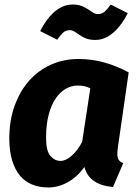

<svg xmlns="http://www.w3.org/2000/svg" viewBox="-20 -809 619 846"><path d="M499 -157Q498 -149 497.5 -142.5Q497 -136 497 -131Q497 -114 503 -105Q509 -96 523 -90L478 15Q373 6 352 -73Q320 -29 278.5 -6Q237 17 192 17Q154 17 122.5 4.5Q91 -8 68.5 -34.5Q46 -61 33.5 -102Q21 -143 21 -199Q21 -278 44.5 -343Q68 -408 108.5 -453.5Q149 -499 204.5 -524Q260 -549 325 -549Q386 -549 440.5 -533.5Q495 -518 547 -490ZM247 -100Q270 -100 296 -123Q322 -146 342 -184L378 -420Q363 -427 350.5 -429.5Q338 -432 321 -432Q295 -432 270 -418Q245 -404 225.5 -375.5Q206 -347 194.5 -303.5Q183 -260 183 -202Q183 -144 202 -122Q221 -100 247 -100ZM400 -633Q376 -633 359.5 -639.5Q343 -646 331 -654.5Q319 -663 309 -669.5Q299 -676 287 -676Q270 -676 258.5 -665.5Q247 -655 232 -634L157 -672Q169 -696 184 -717Q199 -738 216.5 -754Q234 -770 255 -779.5Q276 -789 300 -789Q324 -789 340 -782.5Q356 -776 368 -768Q380 -760 390 -753.5Q400 -747 412 -747Q429 -747 441 -757.5Q453 -768 468 -789L543 -751Q531 -727 516 -706Q501 -685 483 -668.5Q465 -652 444 -642.5Q423 -633 400 -633Z"/></svg>

Font: Szlgxwxxxixliatcpuztgldltzi
Style: Regular
Weight: 700
Italic angle: -8°
Designer: Carrois Corporate & Edenspiekermann
Foundry: Carrois Corporate GbR & Edenspiekermann AG
Version: Version 2.001